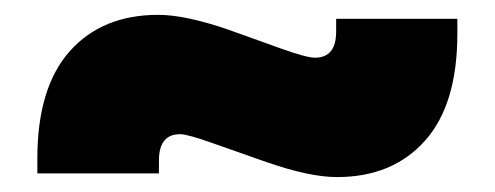

<svg xmlns="http://www.w3.org/2000/svg" viewBox="-20 -468 660 256"><path d="M429.2 -231.9Q392.6 -231.9 335 -252L264.2 -276.9Q230 -289.1 220.2 -289.1Q191.9 -289.1 191.9 -253.9V-236.8H29.8V-256.8Q29.8 -351.1 73 -399.7Q116.2 -448.2 190.9 -448.2Q227.5 -448.2 285.2 -428.2L356 -402.8Q388.7 -391.1 399.9 -391.1Q428.2 -391.1 428.2 -425.8V-442.9H589.8V-422.9Q589.8 -328.6 546.6 -280.3Q503.4 -231.9 429.2 -231.9Z"/></svg>

Font: TASA Explorer
Style: Regular
Weight: 900
Designer: Weizhong Zhang
Foundry: Local Remote
Version: Version 1.000;Glyphs 3.1.2 (3151)